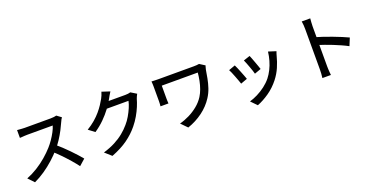

<svg xmlns="http://www.w3.org/2000/svg" viewBox="-29 -1670 5057 2606"><g transform="rotate(-20 2500.0 -366.5)"><path d="M815 -673Q809 -666 800 -650Q791 -634 786 -621Q765 -573 734.5 -514Q704 -455 665.5 -396.5Q627 -338 585 -290Q530 -227 463.5 -167Q397 -107 323 -56.5Q249 -6 170 31L89 -54Q170 -86 245.5 -133Q321 -180 386 -236Q451 -292 500 -347Q534 -385 566 -431.5Q598 -478 623 -525Q648 -572 659 -611Q650 -611 622 -611Q594 -611 555.5 -611Q517 -611 475.5 -611Q434 -611 395.5 -611Q357 -611 329 -611Q301 -611 292 -611Q273 -611 250.5 -609.5Q228 -608 209.5 -606.5Q191 -605 183 -605V-718Q193 -717 213 -715.5Q233 -714 255 -712.5Q277 -711 292 -711Q303 -711 331.5 -711Q360 -711 398.5 -711Q437 -711 479 -711Q521 -711 559 -711Q597 -711 625 -711Q653 -711 663 -711Q691 -711 714 -714Q737 -717 750 -721ZM598 -356Q638 -323 682 -282Q726 -241 768 -197.5Q810 -154 846.5 -114Q883 -74 908 -43L820 35Q783 -15 735 -70Q687 -125 633 -180.5Q579 -236 525 -284Z M1884 -624Q1876 -612 1869 -595Q1862 -578 1856 -563Q1843 -515 1819 -457Q1795 -399 1760 -338.5Q1725 -278 1680 -223Q1611 -138 1515.5 -69Q1420 0 1280 54L1187 -29Q1284 -58 1357.5 -96.5Q1431 -135 1487.5 -181Q1544 -227 1588 -279Q1626 -322 1656.5 -374.5Q1687 -427 1709.5 -479.5Q1732 -532 1740 -574H1384L1422 -664Q1435 -664 1466.5 -664Q1498 -664 1538.5 -664Q1579 -664 1618.5 -664Q1658 -664 1687.5 -664Q1717 -664 1727 -664Q1748 -664 1768 -666.5Q1788 -669 1802 -674ZM1553 -778Q1538 -756 1523.5 -730Q1509 -704 1501 -689Q1470 -632 1422.5 -568Q1375 -504 1313 -442.5Q1251 -381 1174 -329L1086 -395Q1151 -434 1202 -478Q1253 -522 1290.5 -566.5Q1328 -611 1355 -652Q1382 -693 1400 -726Q1409 -741 1420 -767.5Q1431 -794 1437 -816Z M2888 -668Q2885 -663 2882 -651.5Q2879 -640 2876.5 -629.5Q2874 -619 2872 -613Q2863 -557 2851 -492.5Q2839 -428 2817.5 -363.5Q2796 -299 2758 -240Q2696 -143 2597.5 -70Q2499 3 2379 44L2292 -45Q2363 -63 2432.5 -97.5Q2502 -132 2562 -181Q2622 -230 2662 -293Q2689 -336 2708 -388.5Q2727 -441 2738.5 -498.5Q2750 -556 2755 -613Q2742 -613 2711.5 -613Q2681 -613 2638.5 -613Q2596 -613 2547.5 -613Q2499 -613 2450.5 -613Q2402 -613 2358.5 -613Q2315 -613 2282.5 -613Q2250 -613 2235 -613Q2235 -604 2235 -586Q2235 -568 2235 -545Q2235 -522 2235 -499Q2235 -476 2235 -457Q2235 -438 2235 -427Q2235 -417 2235.5 -396.5Q2236 -376 2238 -355H2123Q2125 -376 2126 -393.5Q2127 -411 2127 -427Q2127 -441 2127 -468.5Q2127 -496 2127 -529.5Q2127 -563 2127 -593.5Q2127 -624 2127 -640Q2127 -658 2126 -677Q2125 -696 2123 -714Q2145 -713 2174 -712Q2203 -711 2236 -711Q2244 -711 2271.5 -711Q2299 -711 2339.5 -711Q2380 -711 2427.5 -711Q2475 -711 2523 -711Q2571 -711 2614.5 -711Q2658 -711 2689.5 -711Q2721 -711 2734 -711Q2755 -711 2775 -712.5Q2795 -714 2811 -717Z M3493 -584Q3500 -569 3511 -539.5Q3522 -510 3534.5 -476.5Q3547 -443 3557.5 -413Q3568 -383 3573 -367L3479 -333Q3475 -351 3465 -380.5Q3455 -410 3443 -442.5Q3431 -475 3419.5 -505Q3408 -535 3399 -553ZM3858 -520Q3851 -501 3846.5 -487Q3842 -473 3839 -461Q3819 -381 3785.5 -304Q3752 -227 3699 -159Q3630 -71 3542.5 -10.5Q3455 50 3370 83L3287 -2Q3343 -18 3403 -48Q3463 -78 3518.5 -120Q3574 -162 3615 -213Q3649 -256 3677 -311.5Q3705 -367 3723 -429.5Q3741 -492 3748 -555ZM3260 -532Q3269 -515 3281.5 -485.5Q3294 -456 3307.5 -422Q3321 -388 3333 -357Q3345 -326 3352 -305L3257 -270Q3251 -289 3239 -321.5Q3227 -354 3213.5 -389Q3200 -424 3187.5 -453.5Q3175 -483 3166 -498Z M4327 -92Q4327 -108 4327 -150.5Q4327 -193 4327 -251.5Q4327 -310 4327 -373.5Q4327 -437 4327 -497Q4327 -557 4327 -603Q4327 -649 4327 -670Q4327 -694 4325 -725.5Q4323 -757 4318 -782H4441Q4439 -758 4436.5 -727Q4434 -696 4434 -670Q4434 -636 4434 -584.5Q4434 -533 4434 -473Q4434 -413 4434 -352Q4434 -291 4434 -237.5Q4434 -184 4434 -145Q4434 -106 4434 -92Q4434 -76 4435 -53Q4436 -30 4438 -6.5Q4440 17 4442 36H4319Q4323 10 4325 -26.5Q4327 -63 4327 -92ZM4411 -521Q4460 -507 4521 -486.5Q4582 -466 4644 -442.5Q4706 -419 4762 -396Q4818 -373 4857 -354L4812 -245Q4770 -268 4717.5 -291.5Q4665 -315 4610 -337Q4555 -359 4503.5 -377Q4452 -395 4411 -408Z"/></g></svg>

Font: Noto Sans KR Medium
Style: Regular
Weight: 500
Designer: Ryoko NISHIZUKA  (kana, bopomofo & ideographs); Paul D. Hunt (Latin, Greek & Cyrillic); Sandoll Communications , Soo-you
Foundry: Adobe
Version: Version 2.004-H2;hotconv 1.0.118;makeotfexe 2.5.65603